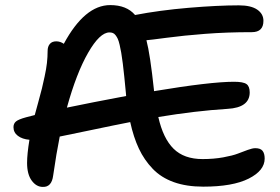

<svg xmlns="http://www.w3.org/2000/svg" viewBox="-20 -753 1106 758"><path d="M148.9 -15.1Q123.5 -15.1 105.2 -40Q86.9 -64.9 86.9 -109.9Q86.9 -144.5 96.2 -201.2Q67.9 -203.6 50.5 -216.8Q33.2 -230 33.2 -251Q33.2 -265.1 43 -273.4Q52.7 -281.7 83 -290Q110.8 -297.4 117.2 -298.8Q120.6 -312 130.9 -348.9Q141.1 -385.7 145.5 -403.8Q149.9 -421.9 156.2 -451.2Q162.6 -480.5 165.3 -504.4Q168 -528.3 168 -551.8Q168 -569.3 176.8 -579.6Q185.5 -589.8 202.1 -589.8Q217.8 -589.8 231.9 -580.1Q314.5 -732.9 415 -732.9Q480 -732.9 513.2 -693.8Q609.9 -712.4 724.9 -722.2Q839.8 -731.9 922.9 -731.9Q970.7 -731.9 995.4 -715.1Q1020 -698.2 1020 -670.9Q1020 -626 974.1 -626Q876 -626 790.3 -619.4Q704.6 -612.8 638.7 -604Q572.8 -595.2 558.1 -594.2Q572.8 -538.6 587.9 -397V-393.1Q810.5 -430.2 903.8 -430.2Q940.4 -430.2 953.1 -421.1Q965.8 -412.1 965.8 -388.2Q965.8 -328.1 877.9 -323.2Q752.4 -315.4 605 -291Q624 -206.5 665.3 -165.8Q706.5 -125 779.8 -125Q823.7 -125 861.3 -131.8Q898.9 -138.7 918.9 -146.5Q939 -154.3 957.8 -161.1Q976.6 -168 987.8 -168Q1008.3 -168 1016.6 -157.5Q1024.9 -147 1024.9 -127Q1024.9 -79.6 961.9 -47.9Q898.9 -16.1 782.2 -16.1Q716.3 -16.1 666.3 -33.9Q616.2 -51.8 582.8 -86.7Q549.3 -121.6 528.3 -166.3Q507.3 -210.9 494.1 -271Q433.6 -259.3 339.8 -239.5Q246.1 -219.7 215.8 -213.9Q202.6 -148.4 189.9 -60.1Q184.1 -13.7 148.9 -15.1ZM412.1 -625Q374 -625 327.9 -544.7Q281.7 -464.4 244.1 -328.1Q339.8 -348.1 478 -374Q478 -380.9 477.1 -384.8Q473.1 -424.3 470.7 -450Q468.3 -475.6 464.8 -502.2Q461.4 -528.8 458.7 -544.4Q456.1 -560.1 452.4 -575.7Q448.7 -591.3 445.1 -599.4Q441.4 -607.4 436.3 -614Q431.2 -620.6 425.3 -622.8Q419.4 -625 412.1 -625Z"/></svg>

Font: Shantell Sans Bouncy
Style: Regular
Weight: 500
Designer: Stephen Nixon, Anya Danilova, Shantell Martin
Foundry: Arrow Type
Version: Version 1.006;[9816181b4]